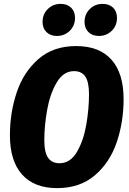

<svg xmlns="http://www.w3.org/2000/svg" viewBox="-20 -950 664 988"><path d="M616 -440Q616 -323 581 -219Q546 -115 469 -48.5Q392 18 274 18Q156 18 93.5 -52Q31 -122 31 -254Q31 -370 66 -474.5Q101 -579 177.5 -646Q254 -713 372 -713Q491 -713 553.5 -643Q616 -573 616 -440ZM208 -229Q208 -166 227.5 -138Q247 -110 286 -110Q342 -110 376 -168.5Q410 -227 424 -308.5Q438 -390 438 -465Q438 -528 419 -556Q400 -584 361 -584Q306 -584 271.5 -525Q237 -466 222.5 -384Q208 -302 208 -229ZM199 -837Q199 -877 226 -903.5Q253 -930 292 -930Q326 -930 346 -910.5Q366 -891 366 -858Q366 -818 339 -791.5Q312 -765 273 -765Q239 -765 219 -785Q199 -805 199 -837ZM415 -837Q415 -877 442 -903.5Q469 -930 508 -930Q542 -930 562 -910.5Q582 -891 582 -858Q582 -818 555 -791.5Q528 -765 489 -765Q455 -765 435 -785Q415 -805 415 -837Z"/></svg>

Font: Fira Sans Condensed ExtraBold
Style: Italic
Weight: 800
Width: 3
Italic angle: -8°
Designer: bBox Type GmbH & Carrois Corporate GbR & Edenspiekermann AG
Foundry: bBox Type GmbH & Carrois Corporate GbR & Edenspiekermann AG
Version: Version 4.301